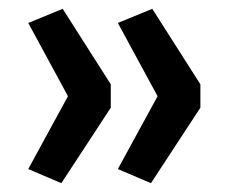

<svg xmlns="http://www.w3.org/2000/svg" viewBox="-20 -490 532 435"><path d="M119 -75 44 -107 134 -272 44 -438 122 -470 231 -299V-246ZM322 -75 247 -107 337 -272 247 -438 325 -470 434 -299V-246Z"/></svg>

Font: Nunito Sans 6pt SemiBold
Style: Regular
Weight: 600
Version: Version 3.101;gftools[0.9.27]